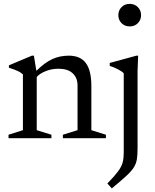

<svg xmlns="http://www.w3.org/2000/svg" viewBox="-20 -730 818 1014"><path d="M312 -18.5 389.5 -42.5V-279Q389.5 -319 363.8 -343Q338 -367 289 -367Q252.5 -367 221 -354.2Q189.5 -341.5 174 -323.5V-42.5L251.5 -18.5V0H25V-18.5L101 -42.5V-337Q93 -345.5 77 -353.5Q61 -361.5 27 -372.5V-385L148.5 -436H159L172 -356Q217 -400 256.5 -418Q296 -436 343.5 -436Q404 -436 433.2 -397.2Q462.5 -358.5 462.5 -274.5V-42.5L539.5 -18.5V0H312ZM665 -590.5Q638.5 -590.5 621.8 -607.8Q605 -625 605 -650Q605 -675 621.8 -692.2Q638.5 -709.5 665 -709.5Q691.5 -709.5 708.2 -692.2Q725 -675 725 -650Q725 -625 708.2 -607.8Q691.5 -590.5 665 -590.5ZM633.5 -343Q625.5 -352 604 -363.5Q582.5 -375 559.5 -382V-397.5L700.5 -436H709.5L706.5 -355V53Q706.5 88 702.8 111.5Q699 135 685.8 155.5Q672.5 176 645 201Q617.5 226 570.5 265L547 239Q585 200 603.5 175Q622 150 627.8 128Q633.5 106 633.5 77Z"/></svg>

Font: Newsreader Text
Style: Regular
Weight: 400
Designer: Hugues Gentile
Foundry: Production Type
Version: Version 1.002